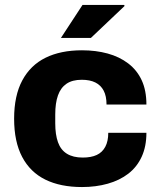

<svg xmlns="http://www.w3.org/2000/svg" viewBox="-20 -743 652 775"><path d="M311 12Q224 12 163 -18Q102 -48 69.5 -109.5Q37 -171 37 -264Q37 -357 70 -418.5Q103 -480 164 -510Q225 -540 311 -540Q367 -540 414.5 -527Q462 -514 497.5 -487Q533 -460 552 -419Q571 -378 571 -321H410Q410 -355 398.5 -377Q387 -399 365 -410Q343 -421 310 -421Q272 -421 248.5 -405Q225 -389 214 -358Q203 -327 203 -281V-245Q203 -200 214 -169Q225 -138 250 -122.5Q275 -107 314 -107Q348 -107 370.5 -117.5Q393 -128 405 -150.5Q417 -173 417 -207H571Q571 -152 552 -110.5Q533 -69 498 -42Q463 -15 415 -1.5Q367 12 311 12ZM226 -590 313 -723H481L483 -719L347 -590Z"/></svg>

Font: Archivo SemiBold ExtraBold
Style: Regular
Weight: 800
Version: Version 2.001